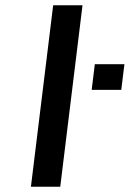

<svg xmlns="http://www.w3.org/2000/svg" viewBox="-20 -713 495 733"><path d="M210 0 295 -693H183L98 0ZM443 -370 455 -468H342L330 -370Z"/></svg>

Font: Gamestation Extended
Style: Italic
Weight: 400
Width: 7
Designer: Jonas Hecksher
Foundry: Jonas Hecksher, Playtypeª, e-types AS
Version: Version 1.003